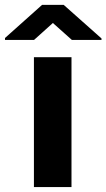

<svg xmlns="http://www.w3.org/2000/svg" viewBox="-75 -761 433 781"><path d="M215.8 -528.3V0H63V-528.3ZM184.1 -741.2 337.9 -604.5V-598.6H217.3L140.1 -667.5L63.5 -598.6H-54.7V-606.4L96.2 -741.2Z"/></svg>

Font: Vazirmatn RD UI ExtraBold
Style: Regular
Weight: 800
Designer: Saber Rastikerdar
Foundry: Saber Rastikerdar
Version: Version 33.003